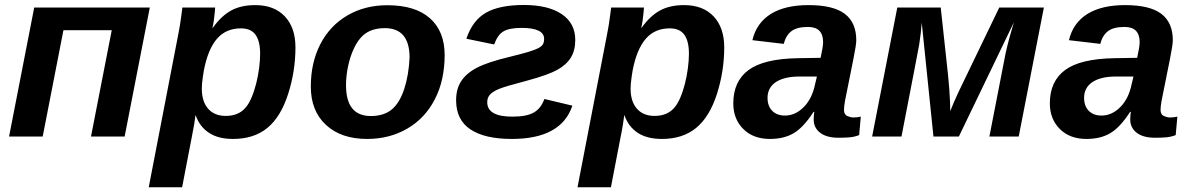

<svg xmlns="http://www.w3.org/2000/svg" viewBox="-20 -559 4869 786"><path d="M239.7 -435.5 154.8 0H17.1L120.1 -528.3H593.3L490.2 0H352.5L437.5 -435.5Z M934.1 9.8Q873 9.8 835 -15.6Q796.9 -41 781.2 -86.9H780.3Q778.3 -71.8 774.7 -48.8Q771 -25.9 764.6 4.9Q754.9 55.2 745.1 106Q735.4 156.7 725.6 207.5H588.9L707.5 -406.7Q710 -420.4 712.6 -433.6Q715.3 -446.8 717.3 -460.4Q719.7 -477.5 722.2 -494.6Q724.6 -511.7 726.6 -528.3H860.8Q860.8 -523.9 859.1 -507.3Q857.4 -490.7 855 -472.9Q852.5 -455.1 849.6 -445.8H851.6Q886.7 -494.6 927 -516.4Q967.3 -538.1 1024.9 -538.1Q1102.5 -538.1 1146 -491.9Q1189.5 -445.8 1189.5 -365.2Q1189.5 -267.1 1159.2 -173.3Q1128.9 -79.6 1074 -34.9Q1019 9.8 934.1 9.8ZM966.3 -442.9Q904.8 -442.9 867.9 -399.9Q831.1 -356.9 814.5 -270.5Q812 -255.4 810.1 -241.9Q808.1 -228.5 807.1 -217Q806.2 -205.6 806.2 -195.8Q806.2 -143.6 832 -114Q857.9 -84.5 904.3 -84.5Q954.6 -84.5 982.9 -115.7Q997.6 -131.3 1009 -158Q1020.5 -184.6 1028.6 -216.3Q1036.6 -248 1040.8 -280.3Q1044.9 -312.5 1044.9 -338.9Q1044.9 -390.6 1026.1 -416.7Q1007.3 -442.9 966.3 -442.9Z M1800.3 -333.5Q1800.3 -283.2 1790.5 -238Q1780.8 -192.9 1760.7 -153.8Q1720.7 -75.2 1647.7 -32.7Q1574.7 9.8 1482.9 9.8Q1376.5 9.8 1314.5 -47.6Q1252.4 -105 1252.4 -204.6Q1252.4 -302.7 1291.5 -378.4Q1330.6 -454.1 1402.1 -495.8Q1473.6 -537.6 1565.4 -537.6Q1680.2 -537.6 1740.2 -484.1Q1800.3 -430.7 1800.3 -333.5ZM1656.7 -323.2Q1656.7 -443.8 1555.2 -443.8Q1500 -443.8 1466.8 -414.6Q1444.8 -395 1429 -361.1Q1413.1 -327.1 1404.8 -287.4Q1396.5 -247.6 1396.5 -210.4Q1396.5 -147 1421.9 -115.5Q1447.3 -84 1498 -84Q1525.4 -84 1547.1 -91.1Q1568.8 -98.1 1585 -111.8Q1616.7 -139.2 1635 -195.3Q1653.3 -251.5 1656.7 -323.2Z M2115.7 -444.8Q2065.4 -444.8 2041.3 -430.7Q2017.1 -416.5 2002.9 -377L1889.2 -400.4Q1914.6 -476.1 1970 -507.3Q2025.4 -538.6 2124 -538.6Q2224.1 -538.6 2279.5 -501.2Q2335 -463.9 2335 -395.5Q2335 -352.5 2316.9 -323.2Q2298.8 -293.9 2261.2 -272.9Q2223.1 -252 2138.2 -229Q2046.9 -205.1 2022.5 -194.8Q1997.1 -184.1 1985.8 -171.6Q1974.6 -159.2 1974.6 -140.6Q1974.6 -81.5 2077.6 -81.5Q2135.7 -81.5 2165.3 -98.4Q2194.8 -115.2 2208.5 -153.8L2323.2 -126.5Q2277.8 9.8 2075.2 9.8Q1964.4 9.8 1905.8 -29.3Q1847.2 -68.4 1847.2 -148.4Q1847.2 -195.3 1868.2 -227.1Q1889.2 -259.3 1932.9 -282Q1976.6 -304.7 2064 -325.7Q2111.8 -337.4 2140.1 -345.7Q2168.5 -354 2183.6 -361.8Q2198.2 -369.6 2202.9 -378.4Q2207.5 -387.2 2207.5 -399.9Q2207.5 -422.4 2184.1 -433.6Q2160.6 -444.8 2115.7 -444.8Z M2689.5 9.8Q2628.4 9.8 2590.3 -15.6Q2552.2 -41 2536.6 -86.9H2535.6Q2533.7 -71.8 2530 -48.8Q2526.4 -25.9 2520 4.9Q2510.3 55.2 2500.5 106Q2490.7 156.7 2481 207.5H2344.2L2462.9 -406.7Q2465.3 -420.4 2468 -433.6Q2470.7 -446.8 2472.7 -460.4Q2475.1 -477.5 2477.5 -494.6Q2480 -511.7 2481.9 -528.3H2616.2Q2616.2 -523.9 2614.5 -507.3Q2612.8 -490.7 2610.4 -472.9Q2607.9 -455.1 2605 -445.8H2606.9Q2642.1 -494.6 2682.4 -516.4Q2722.7 -538.1 2780.3 -538.1Q2857.9 -538.1 2901.4 -491.9Q2944.8 -445.8 2944.8 -365.2Q2944.8 -267.1 2914.6 -173.3Q2884.3 -79.6 2829.3 -34.9Q2774.4 9.8 2689.5 9.8ZM2721.7 -442.9Q2660.2 -442.9 2623.3 -399.9Q2586.4 -356.9 2569.8 -270.5Q2567.4 -255.4 2565.4 -241.9Q2563.5 -228.5 2562.5 -217Q2561.5 -205.6 2561.5 -195.8Q2561.5 -143.6 2587.4 -114Q2613.3 -84.5 2659.7 -84.5Q2710 -84.5 2738.3 -115.7Q2752.9 -131.3 2764.4 -158Q2775.9 -184.6 2783.9 -216.3Q2792 -248 2796.1 -280.3Q2800.3 -312.5 2800.3 -338.9Q2800.3 -390.6 2781.5 -416.7Q2762.7 -442.9 2721.7 -442.9Z M3412.6 4.9Q3363.8 4.9 3337.4 -15.6Q3311 -36.1 3311 -69.8Q3311 -79.1 3311.8 -86.9Q3312.5 -94.7 3313.5 -101.1H3310.5Q3269.5 -37.6 3229.5 -13.9Q3189.5 9.8 3131.8 9.8Q3063.5 9.8 3022.7 -31Q2981.9 -71.8 2981.9 -135.7Q2981.9 -226.1 3044.2 -272.2Q3106.4 -318.4 3246.1 -320.8L3339.4 -322.3Q3349.6 -368.7 3349.6 -386.2Q3349.6 -417.5 3334.2 -433.1Q3318.8 -448.7 3287.6 -448.7Q3241.7 -448.7 3219.2 -430.9Q3196.8 -413.1 3188.5 -379.4L3060.1 -394.5Q3076.7 -464.8 3135 -501.5Q3193.4 -538.1 3290 -538.1Q3391.1 -538.1 3438.2 -502.4Q3485.4 -466.8 3485.4 -394Q3485.4 -376 3473.6 -317.4L3439 -145Q3435.1 -121.6 3435.1 -109.9Q3435.1 -89.8 3448.7 -84Q3462.4 -78.1 3473.6 -78.1Q3489.7 -78.1 3503.9 -81.5L3497.1 -5.9Q3476.6 2 3455.6 3.4Q3434.6 4.9 3412.6 4.9ZM3122.1 -158.7Q3122.1 -124.5 3141.4 -105.2Q3160.6 -85.9 3193.4 -85.9Q3232.4 -85.9 3264.6 -115.2Q3281.7 -130.4 3294.2 -152.1Q3306.6 -173.8 3313.5 -200.7L3324.2 -245.6H3245.1Q3216.3 -245.1 3193.4 -239Q3170.4 -232.9 3154.3 -221.7Q3138.7 -210.9 3130.4 -194.8Q3122.1 -178.7 3122.1 -158.7Z M3743.2 -377.9Q3741.7 -368.2 3723.4 -273.7Q3705.1 -179.2 3670.4 0H3550.3L3653.3 -528.3H3831.1L3860.8 -254.4Q3864.3 -221.7 3866.2 -193.8Q3868.2 -166 3869.1 -143.6Q3870.1 -121.1 3870.1 -104Q3881.8 -134.8 3903.8 -182.1L4070.8 -528.3H4253.4L4150.4 0H4030.3L4096.7 -340.8Q4104 -373.5 4112.5 -405Q4121.1 -436.5 4130.4 -467.3L3905.3 0H3801.3L3753.4 -466.3Q3752.4 -449.7 3749.3 -423.6Q3746.1 -397.5 3743.2 -377.9Z M4708.5 4.9Q4659.7 4.9 4633.3 -15.6Q4606.9 -36.1 4606.9 -69.8Q4606.9 -79.1 4607.7 -86.9Q4608.4 -94.7 4609.4 -101.1H4606.4Q4565.4 -37.6 4525.4 -13.9Q4485.4 9.8 4427.7 9.8Q4359.4 9.8 4318.6 -31Q4277.8 -71.8 4277.8 -135.7Q4277.8 -226.1 4340.1 -272.2Q4402.3 -318.4 4542 -320.8L4635.3 -322.3Q4645.5 -368.7 4645.5 -386.2Q4645.5 -417.5 4630.1 -433.1Q4614.7 -448.7 4583.5 -448.7Q4537.6 -448.7 4515.1 -430.9Q4492.7 -413.1 4484.4 -379.4L4356 -394.5Q4372.6 -464.8 4430.9 -501.5Q4489.3 -538.1 4585.9 -538.1Q4687 -538.1 4734.1 -502.4Q4781.2 -466.8 4781.2 -394Q4781.2 -376 4769.5 -317.4L4734.9 -145Q4731 -121.6 4731 -109.9Q4731 -89.8 4744.6 -84Q4758.3 -78.1 4769.5 -78.1Q4785.6 -78.1 4799.8 -81.5L4793 -5.9Q4772.5 2 4751.5 3.4Q4730.5 4.9 4708.5 4.9ZM4418 -158.7Q4418 -124.5 4437.3 -105.2Q4456.5 -85.9 4489.3 -85.9Q4528.3 -85.9 4560.5 -115.2Q4577.6 -130.4 4590.1 -152.1Q4602.5 -173.8 4609.4 -200.7L4620.1 -245.6H4541Q4512.2 -245.1 4489.3 -239Q4466.3 -232.9 4450.2 -221.7Q4434.6 -210.9 4426.3 -194.8Q4418 -178.7 4418 -158.7Z"/></svg>

Font: Arimo
Style: Italic
Weight: 400
Italic angle: -12°
Designer: Steve Matteson
Foundry: Monotype Imaging Inc.
Version: Version 1.33